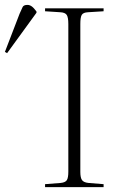

<svg xmlns="http://www.w3.org/2000/svg" viewBox="-129 -764 498 784"><path d="M55 0V-12L119 -17Q138 -19 144 -28.5Q150 -38 150 -63V-666Q150 -693 143.5 -703Q137 -713 117 -714L55 -718V-730H294V-718L230 -714Q211 -713 205 -703.5Q199 -694 199 -666V-62Q199 -38 206 -28.5Q213 -19 232 -17L294 -12V0ZM-100 -547 -109 -552 -49 -708Q-41 -727 -36.5 -735.5Q-32 -744 -17 -744Q-8 -744 0.5 -738Q9 -732 20 -717V-712Z"/></svg>

Font: Display Extralight
Style: Regular
Weight: 200
Designer: Latin by Veronika Burian and Jose Scaglione. Greek by Irene Vlachou. Cyrillic by Vera Evstafieva.
Foundry: TypeTogether
Version: Version 3.002